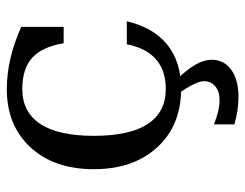

<svg xmlns="http://www.w3.org/2000/svg" viewBox="-98 -441 720 564"><g transform="rotate(-90 262.0 -159.0)"><path d="M481.5 -146.5Q463.5 -69 413.2 -28Q363 13 282.5 13Q175.5 13 111.2 -57.2Q47 -127.5 47 -243Q47 -360 111.2 -429.5Q175.5 -499 282.5 -499Q327.5 -499 373.8 -488Q420 -477 465 -456.5V-332H417Q406.5 -395 374.5 -424.2Q342.5 -453.5 282.5 -453.5Q215 -453.5 180 -400.8Q145 -348 145 -243Q145 -137.5 180 -84.8Q215 -32 282.5 -32Q336.5 -32 369.5 -60.5Q402.5 -89 414 -146.5ZM310 0Q339.5 29.5 354 55Q368.5 80.5 368.5 102.5Q368.5 139 339.2 160.2Q310 181.5 259 181.5Q240 181.5 219.5 178.5Q199 175.5 178.5 169.5V109.5Q197.5 117 215.8 121.5Q234 126 250 126Q275 126 290.2 113.5Q305.5 101 305.5 80.5Q305.5 67.5 295.5 47.8Q285.5 28 266 0Z"/></g></svg>

Font: MM Phetkon
Style: Regular
Weight: 400
Designer: Khon Soe Zaw Thu
Version: Version 1.00 July 15, 2016, initial release